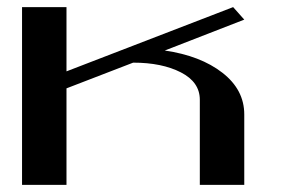

<svg xmlns="http://www.w3.org/2000/svg" viewBox="-20 -520 790 540"><path d="M667 0H542V-239.3Q542 -289.1 488.8 -316.4Q435.5 -343.8 354.5 -343.8L167 -271.5V0H42V-500H167V-319.3L635.7 -500L667 -464.8L443.4 -377.9Q543.9 -363.3 605.5 -315.4Q667 -267.6 667 -198.2Z"/></svg>

Font: okolaks
Style: Bold
Weight: 600
Width: 8
Version: Version 000.6.0